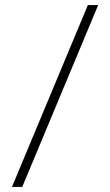

<svg xmlns="http://www.w3.org/2000/svg" viewBox="-20 -735 432 755"><path d="M27 0 325.5 -715H366L67.5 0Z"/></svg>

Font: Newsreader 72pt Medium
Style: Regular
Weight: 500
Designer: Hugues Gentile
Foundry: Production Type
Version: Version 1.003; ttfautohint (v1.8.3)